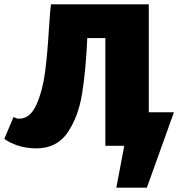

<svg xmlns="http://www.w3.org/2000/svg" viewBox="-32 -678 829 893"><path d="M777 -156 651 195H509L546 0H458V-501H374Q367 -347 349.5 -240.5Q332 -134 282 -61Q232 12 137 12Q92 12 54 0Q16 -12 -12 -32L31 -134Q44 -126 57 -126Q109 -126 138 -192.5Q167 -259 178 -345Q189 -431 196 -551Q202 -641 205 -658H660V-156Z"/></svg>

Font: Ysabeau Heavy
Style: Regular
Weight: 800
Designer: Christian Thalmann (Catharsis Fonts)
Version: Version 0.003